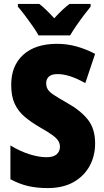

<svg xmlns="http://www.w3.org/2000/svg" viewBox="-20 -947 531 977"><path d="M464 -217Q464 -153 435.5 -101.5Q407 -50 353.5 -20Q300 10 223 10Q168 10 124 0Q80 -10 33 -35V-207Q80 -178 128.5 -162.5Q177 -147 217 -147Q252 -147 268.5 -162Q285 -177 285 -200Q285 -216 277 -229.5Q269 -243 247.5 -259Q226 -275 185 -298Q140 -324 106.5 -352Q73 -380 55 -418.5Q37 -457 37 -515Q37 -613 98.5 -668.5Q160 -724 270 -724Q322 -724 370 -710.5Q418 -697 464 -673L414 -524Q333 -570 273 -570Q242 -570 228.5 -557Q215 -544 215 -524Q215 -506 223 -492.5Q231 -479 254.5 -463.5Q278 -448 322 -423Q390 -385 427 -338.5Q464 -292 464 -217ZM176 -767Q166 -786 146.5 -814Q127 -842 106.5 -869Q86 -896 71 -913V-927H180Q198 -913 216 -895.5Q234 -878 256 -854Q278 -878 297 -896Q316 -914 334 -927H441V-913Q426 -895 406 -868.5Q386 -842 367.5 -815Q349 -788 337 -767Z"/></svg>

Font: Noto Sans Malayalam Condensed Black
Style: Regular
Weight: 900
Width: 3
Designer: Jelle Bosma - Monotype Design Team
Foundry: Monotype Imaging Inc.
Version: Version 2.104; ttfautohint (v1.8.4.7-5d5b)